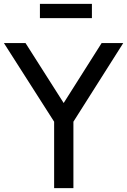

<svg xmlns="http://www.w3.org/2000/svg" viewBox="-20 -966 653 986"><path d="M258 -341 0 -745H111L307 -437L502 -745H613L357 -341V0H258ZM185 -946H452V-873H185Z"/></svg>

Font: BLUETTI 2.0 Normal
Style: Normal
Weight: 400
Designer: Stijn de Vries
Foundry: tokotype
Version: Version 2.005;October 31, 2023;FontCreator 14.0.0.2814 64-bi